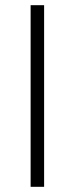

<svg xmlns="http://www.w3.org/2000/svg" viewBox="-20 -720 287 740"><path d="M98 -700H150V0H98Z"/></svg>

Font: KoHo Light
Style: Regular
Weight: 300
Version: Version 1.000; ttfautohint (v1.6)